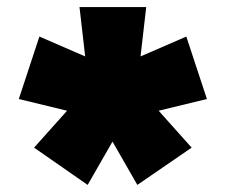

<svg xmlns="http://www.w3.org/2000/svg" viewBox="-20 -720 636 541"><path d="M227 -199 76 -304 169 -408 33 -441 91 -617 220 -561 204 -700H392L376 -561L505 -617L563 -441L427 -408L520 -304L367 -199L297 -321Z"/></svg>

Font: Geologica Roman Black
Style: Regular
Weight: 900
Designer: Sindre Bremnes, Frode Helland
Foundry: Monokrom Skriftforlag AS
Version: Version 1.010;gftools[0.9.28]